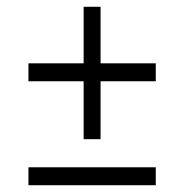

<svg xmlns="http://www.w3.org/2000/svg" viewBox="-20 -546 521 567"><path d="M277 -135H227V-306H64V-359H227V-526H277V-359H440V-306H277ZM440 1H64V-52H440Z"/></svg>

Font: Poly
Style: Italic
Weight: 400
Italic angle: -10°
Designer: Nicolas Silva
Foundry: Jose Nicolas Silva Schwarzenberg
Version: Version 1.003